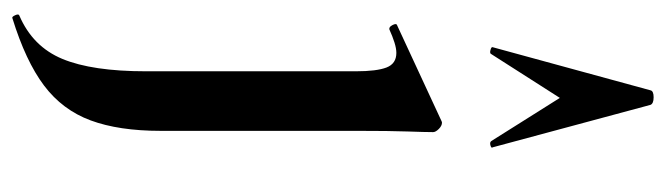

<svg xmlns="http://www.w3.org/2000/svg" viewBox="-394 -376 1052 303"><g transform="rotate(90 131.5 -224.0)"><path d="M188 -382Q188 -370 187 -342Q186 -314 186 -262V48Q186 114 169.5 158.5Q153 203 114.5 232Q76 261 8 282Q6 283 3.5 277.5Q1 272 4 271Q53 250 72.5 203Q92 156 92 71V-260Q92 -293 86 -308.5Q80 -324 63 -324Q56 -324 46.5 -321Q37 -318 26 -313Q22 -312 19 -318Q16 -324 19 -325L170 -395Q172 -396 173 -396Q178 -396 183 -391Q188 -386 188 -382ZM212 -476Q214 -474 209 -472.5Q204 -471 202 -474L134 -582L65 -474Q64 -471 58.5 -472.5Q53 -474 54 -476L122 -725Q123 -730 133 -730Q143 -730 145 -725Z"/></g></svg>

Font: Cormorant Light
Style: Regular
Weight: 300
Designer: Christian Thalmann (Catharsis Fonts)
Foundry: Catharsis Fonts
Version: Version 4.000